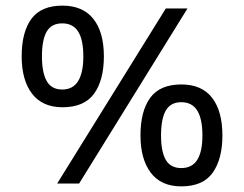

<svg xmlns="http://www.w3.org/2000/svg" viewBox="-20 -652 868 682"><path d="M569 -622H646L261 0H183ZM202 -271Q131 -271 94 -319Q57 -367 57 -452Q57 -538 91.5 -585Q126 -632 202 -632Q274 -632 311.5 -585Q349 -538 349 -452Q349 -367 314 -319Q279 -271 202 -271ZM201 -334Q239 -334 257.5 -364Q276 -394 276 -452Q276 -511 257.5 -540Q239 -569 201 -569Q163 -569 146 -540Q129 -511 129 -452Q129 -394 146 -364Q163 -334 201 -334ZM624 10Q552 10 515.5 -38.5Q479 -87 479 -171Q479 -257 513.5 -304.5Q548 -352 624 -352Q697 -352 733.5 -304.5Q770 -257 770 -171Q770 -87 735.5 -38.5Q701 10 624 10ZM624 -55Q662 -55 680.5 -84Q699 -113 699 -171Q699 -230 680.5 -259.5Q662 -289 624 -289Q586 -289 569 -259.5Q552 -230 552 -171Q552 -113 569 -84Q586 -55 624 -55Z"/></svg>

Font: bangla15
Style: Regular
Weight: 400
Designer: Jelle Bosma - Monotype Design Team
Foundry: Monotype Imaging Inc.
Version: Version 2.006